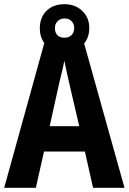

<svg xmlns="http://www.w3.org/2000/svg" viewBox="-20 -947 614 916"><path d="M424 -51 385 -224H190L151 -51H0L198 -766H374L574 -51ZM314 -534Q306 -568 299.5 -598Q293 -628 287 -657Q284 -640 278.5 -617Q273 -594 267.5 -571.5Q262 -549 259 -535L217 -345H358ZM288 -698Q234 -698 202 -729.5Q170 -761 170 -812Q170 -864 202 -895.5Q234 -927 288 -927Q339 -927 372.5 -895Q406 -863 406 -813Q406 -763 373 -730.5Q340 -698 288 -698ZM288 -767Q308 -767 321 -779.5Q334 -792 334 -813Q334 -833 321.5 -846Q309 -859 288 -859Q268 -859 255 -846Q242 -833 242 -813Q242 -792 253.5 -779.5Q265 -767 288 -767Z"/></svg>

Font: Noto Sans Tamil UI Condensed
Style: Bold
Weight: 700
Width: 3
Designer: Jelle Bosma - Monotype Design Team
Foundry: Monotype Imaging Inc.
Version: Version 2.004; ttfautohint (v1.8.4.7-5d5b)